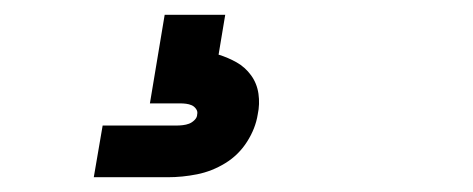

<svg xmlns="http://www.w3.org/2000/svg" viewBox="-20 -20 640 260"><path d="M107 220 119 150H219Q223 150 227.5 149.5Q232 149 236 147.5Q240 146 243.5 142.5Q247 139 247 135Q248 131 245.5 127.5Q243 124 239.5 122.5Q236 121 232 120.5Q228 120 224 120H183L203 0H285L276 54Q289 58 300.5 64.5Q312 71 320 82Q328 93 330 107Q332 121 329 135Q326 154 314.5 172Q303 190 285 201Q267 212 247 216Q227 220 207 220Z"/></svg>

Font: Iosevka Curly SmBdEx
Style: Italic
Weight: 600
Width: 7
Italic angle: -9°
Monospace: yes
Designer: Belleve Invis
Foundry: Belleve Invis
Version: Version 11.1.0; ttfautohint (v1.8.3)